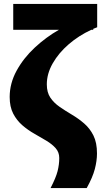

<svg xmlns="http://www.w3.org/2000/svg" viewBox="-20 -748 537 972"><path d="M47 -728H472V-610Q462 -606 452 -602V-597H442Q379 -568 328 -524Q277 -480 247 -427.5Q217 -375 217 -321Q217 -280 235 -253.5Q253 -227 282 -207Q311 -187 344 -167.5Q377 -148 406 -123Q435 -98 453 -62Q471 -26 471 29Q471 66 460 108Q449 150 419 204H236Q263 152 271.5 118.5Q280 85 280 52Q280 23 262 2.5Q244 -18 215 -35.5Q186 -53 154 -71Q122 -89 93.5 -113.5Q65 -138 47 -172.5Q29 -207 29 -257Q29 -326 64 -390Q99 -454 156 -507Q213 -560 278 -597H47Z"/></svg>

Font: Murecho ExtraBold
Style: Regular
Weight: 800
Designer: Neil Summerour
Foundry: Positype
Version: Version 1.010; ttfautohint (v1.8.3)